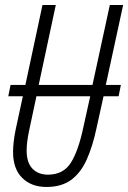

<svg xmlns="http://www.w3.org/2000/svg" viewBox="-20 -734 510 764"><path d="M165 10Q105 10 68.5 -26Q32 -62 32 -129Q32 -167 42 -217L71 -351H13L22 -396H81L149 -714H202L134 -396H348L417 -714H470L401 -396H461L452 -351H392L364 -224Q349 -153 325.5 -100Q302 -47 263.5 -18.5Q225 10 165 10ZM171 -39Q232 -39 262 -86.5Q292 -134 312 -229L339 -351H125L96 -215Q91 -192 88.5 -171.5Q86 -151 86 -135Q86 -87 109 -63Q132 -39 171 -39Z"/></svg>

Font: Noto Sans ExtraCondensed Light
Style: Italic
Weight: 300
Width: 2
Italic angle: -12°
Designer: Monotype Design Team
Foundry: Monotype Imaging Inc.
Version: Version 2.013; ttfautohint (v1.8.4.7-5d5b)